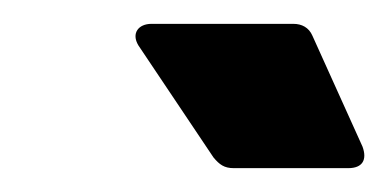

<svg xmlns="http://www.w3.org/2000/svg" viewBox="-20 -720 326 161"><path d="M284 -597 242 -690C239 -697 233 -700 226 -700H107C96 -700 90 -692 96 -682L159 -588C164 -582 168 -579 176 -579H272C284 -579 288 -586 284 -597Z"/></svg>

Font: Barlow Condensed Black
Style: Italic
Weight: 900
Width: 3
Italic angle: -7°
Designer: Jeremy Tribby
Foundry: Tribby Type
Version: Version 1.422;hotconv 1.0.109;makeotfexe 2.5.65596